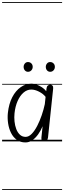

<svg xmlns="http://www.w3.org/2000/svg" viewBox="-25 -1349 612 1832"><path d="M218 10Q169.5 10 135.2 -14.8Q101 -39.5 80.5 -80.5Q60 -121.5 52.5 -171.2Q45 -221 50 -271Q59.5 -359 92 -421.5Q124.5 -484 172.8 -517.5Q221 -551 276.5 -551Q297 -551 323.2 -542Q349.5 -533 374.5 -516.8Q399.5 -500.5 416 -479L419 -506Q421 -524 431.5 -532.5Q442 -541 454.5 -541Q467 -541 475.8 -532Q484.5 -523 482 -502L433 -36.5Q431 -18 420.8 -9Q410.5 0 399 0Q385 0 376.5 -8.2Q368 -16.5 370 -35L381.5 -144.5Q364.5 -103.5 339.8 -68.2Q315 -33 284.2 -11.5Q253.5 10 218 10ZM113.5 -268Q109.5 -230 113.5 -190.5Q117.5 -151 130.2 -117.5Q143 -84 165.2 -63.5Q187.5 -43 219.5 -43Q249.5 -43 277.5 -71.8Q305.5 -100.5 329.8 -147.2Q354 -194 372.8 -248.8Q391.5 -303.5 402.5 -355L410 -425Q386.5 -454.5 347.2 -474.5Q308 -494.5 273.5 -494.5Q233 -494.5 199.2 -465.2Q165.5 -436 143 -385Q120.5 -334 113.5 -268ZM218 10Q169.5 10 135.2 -14.8Q101 -39.5 80.5 -80.5Q60 -121.5 52.5 -171.2Q45 -221 50 -271Q59.5 -359 92 -421.5Q124.5 -484 172.8 -517.5Q221 -551 276.5 -551Q297 -551 323.2 -542Q349.5 -533 374.5 -516.8Q399.5 -500.5 416 -479L419 -506Q421 -524 431.5 -532.5Q442 -541 454.5 -541Q467 -541 475.8 -532Q484.5 -523 482 -502L433 -36.5Q431 -18 420.8 -9Q410.5 0 399 0Q385 0 376.5 -8.2Q368 -16.5 370 -35L381.5 -144.5Q364.5 -103.5 339.8 -68.2Q315 -33 284.2 -11.5Q253.5 10 218 10ZM113.5 -268Q109.5 -230 113.5 -190.5Q117.5 -151 130.2 -117.5Q143 -84 165.2 -63.5Q187.5 -43 219.5 -43Q249.5 -43 277.5 -71.8Q305.5 -100.5 329.8 -147.2Q354 -194 372.8 -248.8Q391.5 -303.5 402.5 -355L410 -425Q386.5 -454.5 347.2 -474.5Q308 -494.5 273.5 -494.5Q233 -494.5 199.2 -465.2Q165.5 -436 143 -385Q120.5 -334 113.5 -268ZM454 -664Q435.5 -664 423.8 -677.5Q412 -691 412 -711Q412 -729 423.5 -743Q435 -757 454 -757Q472.5 -757 485.5 -744.2Q498.5 -731.5 498.5 -711Q498.5 -691.5 485.8 -677.8Q473 -664 454 -664ZM242 -664Q224 -664 212.2 -677.5Q200.5 -691 200.5 -711Q200.5 -729 212 -743Q223.5 -757 242 -757Q261 -757 274 -744.2Q287 -731.5 287 -711Q287 -691.5 274.2 -677.8Q261.5 -664 242 -664ZM-5 455H567.5V463H-5ZM-5 -16H567.5V0H-5ZM-5 -549H567.5V-541H-5ZM-5 -1329H567.5V-1321H-5Z"/></svg>

Font: Edu SA Dotted Guide
Style: Regular
Weight: 400
Designer: Tina and Corey Anderson, Eben Sorkin, Mirko Velimirovic
Foundry: Google for Education
Version: Version 2.000